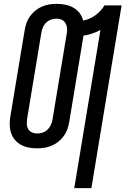

<svg xmlns="http://www.w3.org/2000/svg" viewBox="-20 -763 652 998"><path d="M366 215 502 -607Q481 -596 459 -588.5Q437 -581 414 -578L340 -130Q337 -111 330.5 -92Q324 -73 312 -56.5Q300 -40 284 -27Q268 -14 249 -6Q230 2 211 5Q192 8 173 8Q150 8 129 4Q108 0 89.5 -10Q71 -20 57.5 -36Q44 -52 37.5 -72Q31 -92 30.5 -114.5Q30 -137 34 -159L108 -605Q111 -624 117.5 -643Q124 -662 136 -678.5Q148 -695 164 -708Q180 -721 198.5 -729Q217 -737 236.5 -740Q256 -743 275 -743Q298 -743 320 -738.5Q342 -734 361.5 -723Q381 -712 394 -694.5Q407 -677 412 -656Q429 -659 445 -666Q461 -673 475.5 -683.5Q490 -694 502 -707Q514 -720 523 -735H612L455 215ZM173 -69Q187 -69 202 -74Q217 -79 227.5 -89.5Q238 -100 244.5 -114Q251 -128 253 -142L327 -589Q330 -603 328.5 -617Q327 -631 320.5 -642.5Q314 -654 301.5 -660Q289 -666 274 -666Q260 -666 245.5 -661Q231 -656 220 -645.5Q209 -635 203 -621Q197 -607 195 -593L121 -146Q119 -132 119.5 -118Q120 -104 126.5 -92.5Q133 -81 146 -75Q159 -69 173 -69Z"/></svg>

Font: Iosevka Medium Extended
Style: Italic
Weight: 500
Width: 7
Italic angle: -9°
Monospace: yes
Designer: Belleve Invis
Foundry: Belleve Invis
Version: Version 32.5.0; ttfautohint (v1.8.4)